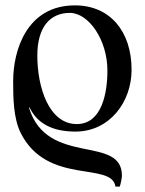

<svg xmlns="http://www.w3.org/2000/svg" viewBox="-20 -480 540 715"><path d="M380 -217C380 -133 359 -18 266 -18C162 -18 119 -155 119 -273C119 -381 168 -432 240 -432C310 -432 380 -332 380 -217ZM426 215C430 203 434 182 434 174C434 20 155 142 88 -79L90 -80C118 -21 174 10 261 10C388 10 470 -100 470 -220C470 -364 389 -460 259 -460C80 -460 29 -293 29 -178C29 -114 30 -40 57 15C156 212 396 120 410 215Z"/></svg>

Font: XITS
Style: Regular
Weight: 400
Designer: MicroPress Inc., with final additions and corrections provided by Coen Hoffman, Elsevier (retired)
Version: Version 1.302